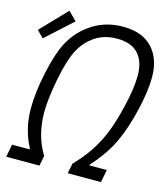

<svg xmlns="http://www.w3.org/2000/svg" viewBox="-154 -1039 995 1142"><g transform="rotate(15 343.5 -468.0)"><path d="M130.9 -936.2 182.3 -884.1 19.5 -736.3 -21.5 -777.3ZM464.2 -927.1Q583.3 -927.1 645.5 -860.7Q707.7 -794.3 707.7 -680.3Q707.7 -594.4 679 -473.6Q650.4 -352.9 610.7 -267.6Q567.1 -174.5 485 -84.6L483.7 -78.1H590.5L575.5 0H371.1L383.5 -62.5Q482.4 -161.5 535.8 -285.2Q568.4 -359.4 595.7 -475.9Q623 -592.4 623 -668Q623 -753.9 580.1 -801.4Q537.1 -849 448.6 -849Q371.1 -849 314.5 -811.5Q257.8 -774.1 223.3 -709Q190.1 -644.5 166 -520.2Q141.9 -395.8 141.9 -314.5Q141.9 -171.9 209 -62.5L196.6 0H-7.8L7.2 -78.1H113.9L115.2 -84.6Q59.2 -189.5 59.2 -315.8Q59.2 -414.1 85.9 -539.1Q112.6 -664.1 147.8 -731.8Q194 -820.3 276.7 -873.7Q359.4 -927.1 464.2 -927.1Z"/></g></svg>

Font: Monoid
Style: Italic
Weight: 400
Width: 4
Italic angle: -11°
Monospace: yes
Version: Version 0.61